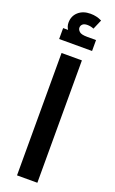

<svg xmlns="http://www.w3.org/2000/svg" viewBox="-189 -1048 655 1091"><g transform="rotate(20 138.0 -503.0)"><path d="M76 -740H199V0H76ZM36 -810V-876H66Q54 -894 54 -916Q54 -956 82 -981Q110 -1006 155 -1006Q193 -1006 224 -990L199 -932Q180 -940 160 -940Q141 -940 131.5 -931.5Q122 -923 122 -910Q122 -898 134 -887Q146 -876 181 -876H235V-810Z"/></g></svg>

Font: Readex Pro Medium
Style: Regular
Weight: 500
Designer: Bonnie Shaver-Troup, Thomas Jockin
Foundry: Lexend
Version: Version 1.204; ttfautohint (v1.8.4.7-5d5b)